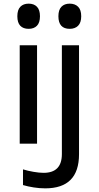

<svg xmlns="http://www.w3.org/2000/svg" viewBox="-20 -787 540 1052"><path d="M137 -629Q107 -629 91 -646Q75 -663 75 -698Q75 -733 91.5 -750Q108 -767 137 -767Q166 -767 182.5 -750Q199 -733 199 -698Q199 -663 182.5 -646Q166 -629 137 -629ZM362 -629Q300 -629 300 -698Q300 -733 316.5 -750Q333 -767 362 -767Q391 -767 408 -750Q425 -733 425 -698Q425 -663 408 -646Q391 -629 362 -629ZM228 245Q197 245 165 240Q133 235 106 227V141Q132 149 163.5 154.5Q195 160 219 160Q319 160 319 57V-539H413V58Q413 245 228 245ZM88 0V-539H183V0Z"/></svg>

Font: Noto Sans Mono ExtraCondensed Medium
Style: Regular
Weight: 500
Width: 2
Designer: Monotype Design Team
Foundry: Monotype Imaging Inc.
Version: Version 2.014